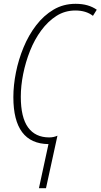

<svg xmlns="http://www.w3.org/2000/svg" viewBox="-20 -745 527 1006"><path d="M234 10Q50 8 50 -236Q50 -298 63.5 -365.5Q77 -433 103.5 -497Q130 -561 169.5 -612.5Q209 -664 260.5 -694.5Q312 -725 376 -725Q411 -725 438.5 -717Q466 -709 487 -694L467 -662Q431 -690 375 -690Q320 -690 275.5 -661.5Q231 -633 196 -585.5Q161 -538 137.5 -479Q114 -420 101.5 -357.5Q89 -295 89 -238Q89 -130 127 -77.5Q165 -25 238 -25Q261 -25 281 -34L221 241H184Z"/></svg>

Font: Noto Sans Condensed ExtraLight
Style: Italic
Weight: 200
Width: 3
Italic angle: -12°
Designer: Monotype Design Team
Foundry: Monotype Imaging Inc.
Version: Version 2.013; ttfautohint (v1.8.4.7-5d5b)